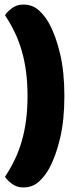

<svg xmlns="http://www.w3.org/2000/svg" viewBox="-20 -688 345 844"><path d="M263 -266Q263 -161 244.5 -82Q226 -3 197 51Q178 86 150.5 111Q123 136 82 136Q55 136 34 121Q13 106 2 89Q26 53 44.5 14.5Q63 -24 75.5 -67Q88 -110 94.5 -159Q101 -208 101 -266Q101 -324 94.5 -373Q88 -422 75.5 -465Q63 -508 44.5 -546.5Q26 -585 2 -621Q13 -638 34 -653Q55 -668 82 -668Q123 -668 150.5 -643Q178 -618 197 -583Q226 -529 244.5 -450Q263 -371 263 -266Z"/></svg>

Font: Baloo Tamma
Style: Regular
Weight: 400
Designer: Divya Kowshik and Ek Type
Foundry: Ek Type
Version: Version 1.007;PS 1.000;hotconv 1.0.88;makeotf.lib2.5.647800